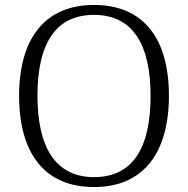

<svg xmlns="http://www.w3.org/2000/svg" viewBox="-20 -744 758 774"><path d="M359 10C559 10 661 -129 661 -358C661 -588 559 -724 359 -724C159 -724 57 -586 57 -358C57 -127 159 10 359 10ZM359 -30C202 -30 131 -153 131 -358C131 -565 202 -684 359 -684C517 -684 587 -562 587 -358C587 -150 517 -30 359 -30Z"/></svg>

Font: Noto Serif Light
Style: Regular
Weight: 300
Designer: Monotype Design Team
Foundry: Monotype Imaging Inc.
Version: Version 2.013